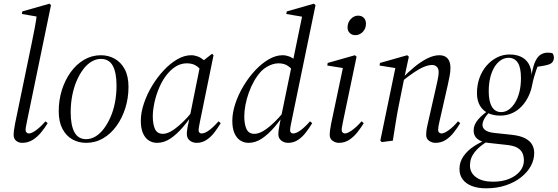

<svg xmlns="http://www.w3.org/2000/svg" viewBox="-20 -764 3029 1043"><path d="M100 12Q82 12 68 1Q54 -10 54 -32Q54 -41 55.5 -54Q57 -67 62 -93L153 -533Q161 -574 169 -614Q177 -654 181 -694L198 -671L99 -688L101 -702L249 -744L257 -736L127 -107Q124 -91 121.5 -78.5Q119 -66 119 -58Q119 -49 124.5 -44Q130 -39 137 -39Q152 -39 176.5 -57Q201 -75 227 -105L239 -95Q224 -70 203.5 -45Q183 -20 157.5 -4Q132 12 100 12Z M448 12Q407 12 373 -7Q339 -26 319 -64.5Q299 -103 299 -160Q299 -220 316 -274.5Q333 -329 364 -372Q395 -415 437 -439.5Q479 -464 528 -464Q569 -464 603 -445Q637 -426 657.5 -388Q678 -350 678 -292Q678 -232 661 -177.5Q644 -123 613 -80Q582 -37 540 -12.5Q498 12 448 12ZM448 -8Q474 -8 498.5 -22.5Q523 -37 543.5 -64Q564 -91 580 -127Q596 -163 604.5 -207Q613 -251 613 -299Q613 -370 592.5 -407Q572 -444 528 -444Q502 -444 477.5 -429.5Q453 -415 432.5 -388Q412 -361 396.5 -325Q381 -289 372.5 -245.5Q364 -202 364 -154Q364 -83 384.5 -45.5Q405 -8 448 -8Z M833 12Q809 12 789 -0.5Q769 -13 757 -39.5Q745 -66 745 -108Q745 -152 761.5 -201.5Q778 -251 806 -297.5Q834 -344 869 -381.5Q904 -419 942.5 -441.5Q981 -464 1018 -464Q1036 -464 1053.5 -457.5Q1071 -451 1086.5 -438Q1102 -425 1113 -407L1087 -368Q1074 -385 1052 -402.5Q1030 -420 996 -420Q975 -420 956 -413Q937 -406 920.5 -393Q904 -380 890 -363Q864 -332 846 -290.5Q828 -249 819 -207Q810 -165 810 -132Q810 -89 822 -63Q834 -37 865 -37Q885 -37 909 -50.5Q933 -64 964.5 -93Q996 -122 1035 -169L1043 -164H1041Q1009 -115 975 -75Q941 -35 906 -11.5Q871 12 833 12ZM1048 12Q1027 12 1011 -0.5Q995 -13 995 -36Q995 -42 995.5 -50Q996 -58 999.5 -76.5Q1003 -95 1011 -130L1012 -135L1070 -423L1075 -427L1132 -472L1140 -464L1066 -102Q1063 -86 1061 -76Q1059 -66 1059 -55Q1059 -48 1063.5 -43.5Q1068 -39 1075 -39Q1093 -39 1117 -57Q1141 -75 1167 -105L1179 -95Q1164 -70 1145 -45Q1126 -20 1102 -4Q1078 12 1048 12Z M1330 12Q1306 12 1286 -0.5Q1266 -13 1254 -39.5Q1242 -66 1242 -108Q1242 -152 1258.5 -201.5Q1275 -251 1303 -297.5Q1331 -344 1366 -381.5Q1401 -419 1439.5 -441.5Q1478 -464 1515 -464Q1533 -464 1550.5 -457.5Q1568 -451 1583.5 -438Q1599 -425 1610 -407L1584 -368Q1571 -385 1549 -402.5Q1527 -420 1493 -420Q1476 -420 1459.5 -414.5Q1443 -409 1428 -400Q1413 -391 1400 -378Q1378 -355 1360.5 -324Q1343 -293 1331 -259Q1319 -225 1313 -192Q1307 -159 1307 -132Q1307 -89 1319 -63Q1331 -37 1362 -37Q1382 -37 1406 -50Q1430 -63 1461.5 -92Q1493 -121 1532 -168L1541 -164H1538Q1506 -115 1472 -75Q1438 -35 1403 -11.5Q1368 12 1330 12ZM1545 12Q1524 12 1508 -0.5Q1492 -13 1492 -35Q1492 -44 1493.5 -56.5Q1495 -69 1500 -94L1507 -129L1568 -425L1571 -431L1625 -694L1635 -671L1535 -688L1538 -702L1685 -744L1694 -736L1563 -102Q1560 -86 1558 -76Q1556 -66 1556 -55Q1556 -48 1560.5 -43.5Q1565 -39 1572 -39Q1590 -39 1614 -57Q1638 -75 1664 -105L1676 -95Q1661 -70 1642 -45Q1623 -20 1599 -4Q1575 12 1545 12Z M1771 -32Q1771 -41 1772.5 -54Q1774 -67 1779 -93L1844 -401L1858 -392L1758 -408L1760 -422L1908 -464L1917 -456L1844 -107Q1841 -91 1838.5 -78.5Q1836 -66 1836 -58Q1836 -49 1841.5 -44Q1847 -39 1854 -39Q1868 -39 1893 -57Q1918 -75 1944 -105L1956 -95Q1941 -70 1921 -45Q1901 -20 1876.5 -4Q1852 12 1821 12Q1803 12 1787 1Q1771 -10 1771 -32ZM1910 -573Q1892 -573 1880 -584.5Q1868 -596 1868 -615Q1868 -642 1885.5 -660.5Q1903 -679 1925 -679Q1945 -679 1956.5 -667Q1968 -655 1968 -635Q1968 -608 1950.5 -590.5Q1933 -573 1910 -573Z M2054 8 2046 0 2129 -401 2142 -392 2042 -408 2044 -422 2192 -464 2201 -456 2177 -345 2176 -339 2148 -200Q2138 -151 2130 -101Q2122 -51 2114 0ZM2345 12Q2327 12 2311 1Q2295 -10 2295 -32Q2295 -41 2296.5 -54Q2298 -67 2304 -93L2346 -278Q2351 -301 2357 -328Q2363 -355 2363 -372Q2363 -392 2352.5 -401.5Q2342 -411 2328 -411Q2308 -411 2283.5 -401Q2259 -391 2228.5 -370.5Q2198 -350 2160 -319L2158 -338H2164Q2196 -371 2231 -400Q2266 -429 2301 -446.5Q2336 -464 2367 -464Q2396 -464 2411.5 -446.5Q2427 -429 2427 -396Q2427 -374 2422.5 -351Q2418 -328 2413 -305L2368 -107Q2364 -91 2362 -78.5Q2360 -66 2360 -58Q2360 -49 2365.5 -44Q2371 -39 2378 -39Q2393 -39 2418 -57Q2443 -75 2468 -105L2480 -95Q2465 -70 2445.5 -45Q2426 -20 2401.5 -4Q2377 12 2345 12Z M2620 259Q2576 259 2543.5 246.5Q2511 234 2493.5 210.5Q2476 187 2476 154Q2476 116 2497.5 85Q2519 54 2554 31Q2589 8 2627 -6L2630 3Q2584 30 2558.5 62.5Q2533 95 2533 135Q2533 175 2566.5 199Q2600 223 2657 223Q2710 223 2747.5 207Q2785 191 2805.5 165Q2826 139 2826 108Q2826 86 2818.5 68.5Q2811 51 2791 39Q2771 27 2731 23L2631 12Q2625 11 2619 10Q2613 9 2605 8V7Q2580 -1 2566.5 -16Q2553 -31 2553 -56Q2553 -86 2577 -114.5Q2601 -143 2645 -172V-177L2649 -166Q2619 -135 2610 -117Q2601 -99 2601 -85Q2601 -69 2615.5 -57.5Q2630 -46 2664 -42L2758 -32Q2805 -27 2832 -13Q2859 1 2870.5 21.5Q2882 42 2882 67Q2882 104 2863.5 138Q2845 172 2810 199.5Q2775 227 2727 243Q2679 259 2620 259ZM2697 -136Q2661 -136 2632.5 -149Q2604 -162 2587.5 -189.5Q2571 -217 2571 -258Q2571 -302 2584.5 -340Q2598 -378 2622.5 -406.5Q2647 -435 2679 -451.5Q2711 -468 2748 -468Q2784 -468 2810.5 -455.5Q2837 -443 2852 -417.5Q2867 -392 2868 -352V-360Q2877 -410 2890 -435Q2903 -460 2920 -469Q2937 -478 2956 -478Q2964 -478 2971 -477Q2978 -476 2982 -474Q2985 -470 2987 -463.5Q2989 -457 2989 -452Q2989 -422 2959 -413Q2929 -404 2882 -400L2905 -415Q2900 -403 2893.5 -384.5Q2887 -366 2881 -345Q2875 -324 2871 -303Q2865 -270 2850.5 -240Q2836 -210 2814 -186.5Q2792 -163 2762.5 -149.5Q2733 -136 2697 -136ZM2702 -155Q2725 -155 2744.5 -169Q2764 -183 2779 -208Q2794 -233 2802 -266.5Q2810 -300 2810 -339Q2810 -398 2792.5 -424Q2775 -450 2743 -450Q2720 -450 2700 -436.5Q2680 -423 2665.5 -399Q2651 -375 2643 -342Q2635 -309 2635 -269Q2635 -231 2643 -205.5Q2651 -180 2666 -167.5Q2681 -155 2702 -155Z"/></svg>

Font: Source Serif 4 60pt
Style: Italic
Weight: 400
Italic angle: -12°
Version: Version 4.004;hotconv 1.0.116;makeotfexe 2.5.65601